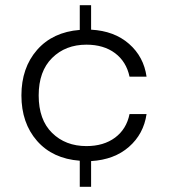

<svg xmlns="http://www.w3.org/2000/svg" viewBox="-20 -634 682 744"><path d="M63 -264.2Q63 -371.1 123.5 -440.4Q184.1 -509.8 289.1 -518.1V-613.8H333V-519Q422.9 -514.2 480 -464.1Q537.1 -414.1 547.9 -336.9H481.9Q469.7 -395 425.8 -428Q381.8 -460.9 314.9 -460.9Q233.9 -460.9 181.9 -409.4Q129.9 -357.9 129.9 -264.2Q129.9 -169.9 181.9 -118.9Q233.9 -67.9 314.9 -67.9Q381.8 -67.9 426 -100.8Q470.2 -133.8 481.9 -191.9H547.9Q536.6 -114.7 479.7 -64.9Q422.9 -15.1 333 -9.8V89.8H289.1V-11.2Q184.1 -19 123.5 -88.1Q63 -157.2 63 -264.2Z"/></svg>

Font: Poppins Light
Style: Regular
Weight: 300
Designer: Ninad Kale (Devanagari), Jonny Pinhorn (Latin)
Foundry: Indian Type Foundry
Version: 4.004